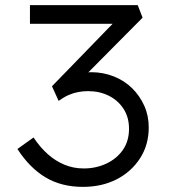

<svg xmlns="http://www.w3.org/2000/svg" viewBox="-20 -720 663 750"><path d="M304 10Q220 10 158 -27Q96 -64 48 -138L111 -183Q137 -144 167 -117.5Q197 -91 232 -76.5Q267 -62 307 -62Q355 -62 395.5 -81Q436 -100 460 -134.5Q484 -169 484 -217Q484 -262 462.5 -295Q441 -328 405 -346Q369 -364 324 -364Q305 -364 286 -360.5Q267 -357 248.5 -349Q230 -341 209 -326L183 -383L448 -656L458 -627H97V-700H518L537 -651L281 -393L260 -421Q274 -429 294 -433.5Q314 -438 336 -438Q383 -438 424.5 -421.5Q466 -405 496 -375.5Q526 -346 543.5 -307Q561 -268 561 -222Q561 -154 527 -101.5Q493 -49 435.5 -19.5Q378 10 304 10Z"/></svg>

Font: Lexend Exa Light
Style: Regular
Weight: 300
Designer: Bonnie Shaver-Troup, Thomas Jockin
Foundry: Lexend
Version: Version 1.007